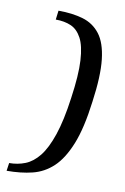

<svg xmlns="http://www.w3.org/2000/svg" viewBox="-86 -569 434 667"><g transform="rotate(10 131.0 -235.5)"><path d="M66 -525Q115 -525 152.5 -514Q190 -503 213.5 -472.5Q237 -442 243.5 -384.5Q250 -327 237 -234Q225 -139 202 -82Q179 -25 147.5 4.5Q116 34 75.5 44Q35 54 -15 54L-11 26Q19 26 45.5 15.5Q72 5 94 -22.5Q116 -50 133.5 -101.5Q151 -153 162 -234Q174 -317 171 -368Q168 -419 153.5 -446Q139 -473 116 -483Q93 -493 62 -493Z"/></g></svg>

Font: Genos
Style: Italic
Weight: 400
Italic angle: -8°
Version: Version 1.010